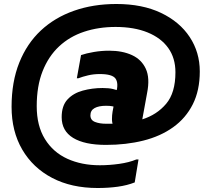

<svg xmlns="http://www.w3.org/2000/svg" viewBox="-20 -759 1030 962"><path d="M469 183Q338 183 241.5 132.5Q145 82 91.5 -9.5Q38 -101 38 -224Q38 -349 76.5 -445Q115 -541 184.5 -606Q254 -671 350.5 -705Q447 -739 563 -739Q693 -739 786.5 -694.5Q880 -650 930.5 -573.5Q981 -497 981 -401Q981 -306 946 -236.5Q911 -167 847.5 -121.5Q784 -76 698 -54.5Q612 -33 511 -33Q404 -33 346.5 -68Q289 -103 289 -172Q289 -229 318 -260.5Q347 -292 394.5 -305Q442 -318 494 -318Q526 -318 546 -313Q566 -308 581 -302L565 -220Q555 -224 543 -226.5Q531 -229 511 -229Q475 -229 454 -217.5Q433 -206 433 -181Q433 -157 456 -148Q479 -139 511 -139Q529 -139 547.5 -139Q566 -139 585 -140L575 -106Q556 -111 548.5 -126.5Q541 -142 541 -162Q541 -182 544 -199.5Q547 -217 549 -226L562 -294Q575 -342 559 -365Q543 -388 480 -388Q449 -388 421.5 -381.5Q394 -375 373 -367H365L386 -483Q412 -492 450 -498.5Q488 -505 527 -505Q593 -505 641 -483Q689 -461 710.5 -414.5Q732 -368 717 -293L701 -205Q699 -195 697 -183.5Q695 -172 693 -161Q766 -184 812.5 -239Q859 -294 859 -397Q859 -468 823 -518.5Q787 -569 719.5 -596.5Q652 -624 559 -624Q474 -624 401.5 -600Q329 -576 276 -526.5Q223 -477 193.5 -402.5Q164 -328 164 -227Q164 -129 205 -62.5Q246 4 317.5 36.5Q389 69 480 69Q528 69 577.5 62Q627 55 663 40H674L655 155Q617 170 570 176.5Q523 183 469 183Z"/></svg>

Font: Kufam ExtraBold
Style: Italic
Weight: 800
Italic angle: -11°
Designer: Artur Schmal
Foundry: Original Type
Version: Version 1.301; ttfautohint (v1.8.3)